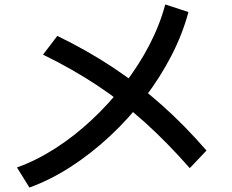

<svg xmlns="http://www.w3.org/2000/svg" viewBox="-20 -796 1040 861"><path d="M56 -45Q143 -76 228.5 -131Q314 -186 392 -259Q470 -332 536 -417Q602 -502 649.5 -593.5Q697 -685 721 -776L825 -742Q799 -644 748.5 -546Q698 -448 628 -356.5Q558 -265 474 -186.5Q390 -108 298 -48.5Q206 11 112 45ZM831 -42Q730 -157 629.5 -247.5Q529 -338 417.5 -412Q306 -486 173 -551L237 -635Q371 -570 486.5 -493.5Q602 -417 705 -325.5Q808 -234 906 -121Z"/></svg>

Font: M PLUS 2 Medium
Style: Regular
Weight: 500
Designer: Coji Morishita
Foundry: UNDERFOREST DESIGN
Version: Version 1.001